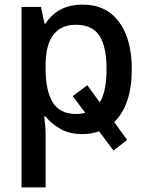

<svg xmlns="http://www.w3.org/2000/svg" viewBox="-20 -569 640 829"><path d="M73 240V-539H157L172 -467H177Q201 -506 241 -527.5Q281 -549 338 -549Q438 -549 493.5 -475Q549 -401 549 -270Q549 -192 529.5 -134.5Q510 -77 473 -42L529 35L470 81L408 -2Q375 10 336 10Q281 10 241.5 -12Q202 -34 177 -66H171Q174 -43 175.5 -22.5Q177 -2 177 13V240ZM309 -77Q331 -77 348 -82L294 -154L357 -201L411 -127Q440 -175 440 -272Q440 -368 409 -415Q378 -462 308 -462Q242 -462 209.5 -417.5Q177 -373 177 -290V-271Q177 -179 207 -128Q237 -77 309 -77Z"/></svg>

Font: Noto Sans Mono Medium
Style: Regular
Weight: 500
Designer: Monotype Design Team
Foundry: Monotype Imaging Inc.
Version: Version 2.014